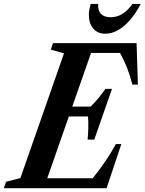

<svg xmlns="http://www.w3.org/2000/svg" viewBox="-75 -988 759 1008"><path d="M-55 0 -43 -34 32 -53 261 -708 191.5 -727.5 203.5 -761.5H642L649 -544H620Q607 -594 591 -634.5Q575 -675 555 -710H403L304.5 -428.5H401Q425 -452 445.5 -477.5Q466 -503 478.5 -521.5H513L420 -255H385Q387.5 -280 388.5 -314Q389.5 -348 387 -376.5H286.5L173 -52H411.5Q450.5 -100.5 479.8 -143.8Q509 -187 533 -231.5H562L484.5 0ZM478 -811Q438 -811 414.8 -837.8Q391.5 -864.5 391.5 -911.5Q391.5 -924.5 393.8 -936.8Q396 -949 401 -967.5H440.5Q438 -932.5 455.2 -915Q472.5 -897.5 506 -897.5Q539 -897.5 567.5 -915Q596 -932.5 620.5 -967.5H664Q637.5 -917 606.8 -882Q576 -847 543.5 -829Q511 -811 478 -811Z"/></svg>

Font: Libre Caslon Condensed
Style: Italic
Weight: 400
Italic angle: -22.583°
Designer: Pablo Impallari, Rodrigo Fuenzalida, Katja Schimmel, Ertekin Erdin
Foundry: Pablo Impallari, Rodrigo Fuenzalida
Version: Version 2.000;gftools[0.9.33]